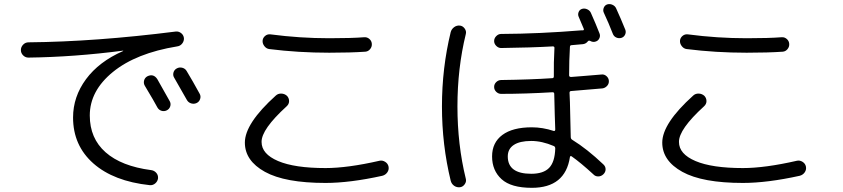

<svg xmlns="http://www.w3.org/2000/svg" viewBox="-20 -860 4040 920"><path d="M116.2 -584Q101.6 -584 90.8 -594.7Q80.1 -605.5 80.1 -620.1Q80.1 -634.8 90.8 -646Q101.6 -657.2 117.2 -657.2Q438.5 -660.2 823.2 -709Q836.9 -710 848.1 -701.2Q859.4 -692.4 861.3 -677.7Q862.3 -663.1 853 -651.4Q843.8 -639.6 829.1 -637.7Q631.8 -605.5 521 -515.1Q410.2 -424.8 410.2 -306.6Q410.2 -197.3 485.8 -130.4Q561.5 -63.5 704.1 -44.9Q718.8 -43 728.5 -32.2Q738.3 -21.5 737.3 -5.9Q735.4 8.8 724.1 18.6Q712.9 28.3 698.2 27.3Q524.4 8.8 427.2 -77.1Q330.1 -163.1 330.1 -296.9Q330.1 -396.5 392.1 -480.5Q454.1 -564.5 569.3 -615.2Q570.3 -615.2 570.3 -617.2H568.4Q336.9 -586.9 116.2 -584ZM685.5 -494.1Q714.8 -508.8 733.4 -481.4Q792 -377.9 793.9 -374Q799.8 -362.3 795.4 -349.6Q791 -336.9 778.8 -331.1Q766.6 -325.2 753.9 -329.1Q741.2 -333 734.4 -344.7Q720.7 -371.1 673.8 -449.2Q667 -460.9 670.4 -474.1Q673.8 -487.3 685.5 -494.1ZM875 -518.6Q902.3 -473.6 936.5 -411.1Q943.4 -399.4 939 -385.7Q934.6 -372.1 921.9 -366.2Q909.2 -360.4 895.5 -364.7Q881.8 -369.1 875 -381.8Q852.5 -421.9 815.4 -486.3Q807.6 -498 811 -511.7Q814.5 -525.4 827.1 -532.2Q839.8 -539.1 854 -535.2Q868.2 -531.2 875 -518.6Z M1557.6 -676.8Q1664.1 -676.8 1725.6 -681.6Q1739.3 -682.6 1750 -673.3Q1760.7 -664.1 1761.7 -649.9Q1762.7 -635.7 1753.4 -624.5Q1744.1 -613.3 1730.5 -612.3Q1660.2 -607.4 1557.6 -607.4Q1409.2 -607.4 1269.5 -625Q1255.9 -627 1246.6 -639.2Q1237.3 -651.4 1238.3 -665Q1239.3 -678.7 1250.5 -688Q1261.7 -697.3 1276.4 -695.3Q1417 -676.8 1557.6 -676.8ZM1540 16.6Q1345.7 16.6 1249.5 -36.6Q1153.3 -89.8 1153.3 -176.8Q1153.3 -268.6 1301.8 -402.3Q1312.5 -412.1 1328.1 -411.6Q1343.8 -411.1 1355.5 -400.4Q1365.2 -389.6 1365.2 -375.5Q1365.2 -361.3 1353.5 -350.6Q1232.4 -240.2 1233.4 -179.7Q1233.4 -122.1 1312.5 -88.4Q1391.6 -54.7 1540 -54.7Q1645.5 -54.7 1798.8 -89.8Q1812.5 -92.8 1825.7 -84.5Q1838.9 -76.2 1841.8 -61.5Q1844.7 -46.9 1835.9 -34.2Q1827.1 -21.5 1811.5 -17.6Q1656.2 16.6 1540 16.6Z M2873 -799.8Q2868.2 -810.5 2873 -822.8Q2877.9 -835 2889.6 -838.9Q2902.3 -842.8 2915 -836.9Q2927.7 -831.1 2932.6 -819.3Q2954.1 -772.5 2976.6 -716.8Q2980.5 -705.1 2975.1 -693.8Q2969.7 -682.6 2958 -678.7Q2945.3 -674.8 2933.1 -680.2Q2920.9 -685.5 2916 -699.2Q2897.5 -747.1 2873 -799.8ZM2525.4 -184.6Q2470.7 -184.6 2441.9 -165.5Q2413.1 -146.5 2413.1 -110.4Q2413.1 -27.3 2525.4 -27.3Q2584 -27.3 2611.3 -55.7Q2638.7 -84 2640.6 -148.4Q2640.6 -157.2 2633.8 -160.2Q2577.1 -184.6 2525.4 -184.6ZM2528.3 40Q2428.7 40 2383.3 -1.5Q2337.9 -43 2337.9 -110.4Q2337.9 -176.8 2387.2 -213.4Q2436.5 -250 2528.3 -250Q2580.1 -250 2633.8 -232.4Q2636.7 -231.4 2638.7 -233.9Q2640.6 -236.3 2640.6 -239.3Q2639.6 -266.6 2638.2 -311Q2636.7 -355.5 2636.7 -372.1Q2636.7 -378.9 2636.2 -391.6Q2635.7 -404.3 2635.7 -410.2Q2635.7 -418 2627.9 -418Q2497.1 -410.2 2380.9 -410.2Q2368.2 -410.2 2357.9 -419.9Q2347.7 -429.7 2347.7 -443.4Q2347.7 -457 2357.9 -466.8Q2368.2 -476.6 2381.8 -476.6Q2524.4 -478.5 2626 -485.4Q2633.8 -485.4 2633.8 -494.1Q2632.8 -558.6 2636.7 -630.9Q2636.7 -637.7 2628.9 -637.7Q2525.4 -631.8 2380.9 -629.9Q2368.2 -629.9 2357.9 -640.1Q2347.7 -650.4 2347.7 -663.1Q2347.7 -676.8 2357.9 -687Q2368.2 -697.3 2380.9 -697.3Q2565.4 -698.2 2767.6 -714.8H2773.4Q2779.3 -714.8 2777.3 -721.7L2752.9 -779.3Q2748 -790 2752.4 -801.8Q2756.8 -813.5 2768.6 -817.4Q2781.2 -821.3 2793.9 -815.4Q2806.6 -809.6 2811.5 -797.9Q2835.9 -743.2 2852.5 -700.2Q2857.4 -688.5 2852.1 -676.8Q2846.7 -665 2835 -661.1Q2821.3 -656.2 2807.6 -664.1Q2800.8 -667 2796.9 -662.1Q2788.1 -650.4 2773.4 -648.4Q2755.9 -646.5 2718.8 -643.6Q2710.9 -643.6 2710.9 -634.8Q2707 -570.3 2707 -499Q2707 -491.2 2716.8 -491.2Q2725.6 -492.2 2778.8 -496.1Q2832 -500 2861.3 -502.9Q2875 -504.9 2885.7 -495.6Q2896.5 -486.3 2897.5 -472.7Q2898.4 -459 2889.2 -448.7Q2879.9 -438.5 2867.2 -436.5Q2833 -433.6 2716.8 -423.8Q2709 -423.8 2709 -415Q2709 -400.4 2710.9 -370.1Q2712.9 -313.5 2714.8 -204.1Q2714.8 -194.3 2721.7 -190.4Q2793 -146.5 2871.1 -72.3Q2881.8 -62.5 2881.8 -48.8Q2881.8 -35.2 2871.1 -24.9Q2860.4 -14.6 2846.2 -14.6Q2832 -14.6 2822.3 -25.4Q2762.7 -80.1 2719.7 -110.4Q2712.9 -115.2 2710.9 -107.4Q2688.5 40 2528.3 40ZM2184.6 37.1Q2168.9 39.1 2156.2 30.3Q2143.6 21.5 2139.6 5.9Q2097.7 -166 2097.7 -350.1Q2097.7 -534.2 2139.6 -706.1Q2143.6 -720.7 2156.2 -730Q2168.9 -739.3 2184.6 -737.3Q2198.2 -735.4 2207 -722.7Q2215.8 -710 2211.9 -696.3Q2171.9 -533.2 2171.9 -350.1Q2171.9 -167 2211.9 -3.9Q2215.8 9.8 2207 22.5Q2198.2 35.2 2184.6 37.1Z M3557.6 -676.8Q3664.1 -676.8 3725.6 -681.6Q3739.3 -682.6 3750 -673.3Q3760.7 -664.1 3761.7 -649.9Q3762.7 -635.7 3753.4 -624.5Q3744.1 -613.3 3730.5 -612.3Q3660.2 -607.4 3557.6 -607.4Q3409.2 -607.4 3269.5 -625Q3255.9 -627 3246.6 -639.2Q3237.3 -651.4 3238.3 -665Q3239.3 -678.7 3250.5 -688Q3261.7 -697.3 3276.4 -695.3Q3417 -676.8 3557.6 -676.8ZM3540 16.6Q3345.7 16.6 3249.5 -36.6Q3153.3 -89.8 3153.3 -176.8Q3153.3 -268.6 3301.8 -402.3Q3312.5 -412.1 3328.1 -411.6Q3343.8 -411.1 3355.5 -400.4Q3365.2 -389.6 3365.2 -375.5Q3365.2 -361.3 3353.5 -350.6Q3232.4 -240.2 3233.4 -179.7Q3233.4 -122.1 3312.5 -88.4Q3391.6 -54.7 3540 -54.7Q3645.5 -54.7 3798.8 -89.8Q3812.5 -92.8 3825.7 -84.5Q3838.9 -76.2 3841.8 -61.5Q3844.7 -46.9 3835.9 -34.2Q3827.1 -21.5 3811.5 -17.6Q3656.2 16.6 3540 16.6Z"/></svg>

Font: Rounded Mgen+ 2m regular
Style: Regular
Weight: 400
Designer: [Source Han Sans]
Ryoko NISHIZUKA  (kana & ideographs); Paul D. Hunt (Latin, Greek & Cyrillic); Wenlong ZHANG  (bopomofo
Version: Version 1.059.20150602